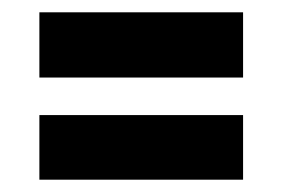

<svg xmlns="http://www.w3.org/2000/svg" viewBox="-20 -466 459 312"><path d="M44 -340V-446H375V-340ZM44 -174V-279H375V-174Z"/></svg>

Font: Bricolage Grotesque 72pt SemiCondensed SemiBold
Style: Regular
Weight: 600
Width: 4
Designer: Mathieu Triay
Foundry: Atelier Triay
Version: Version 1.001;gftools[0.9.33.dev8+g029e19f]